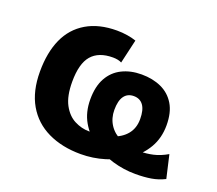

<svg xmlns="http://www.w3.org/2000/svg" viewBox="-94 -643 888 784"><g transform="rotate(20 349.5 -251.5)"><path d="M323 11Q242 11 180.5 -18.5Q119 -48 85.5 -106Q52 -164 52 -249Q52 -332 78.5 -391Q105 -450 159 -482Q213 -514 291 -514Q314 -514 336 -510.5Q358 -507 375 -501L351 -397Q344 -401 334 -403Q324 -405 313 -405Q251 -405 220.5 -369.5Q190 -334 190 -255Q190 -193 209.5 -156.5Q229 -120 260 -104Q291 -88 324 -88Q381 -88 420.5 -101Q460 -114 481.5 -140.5Q503 -167 503 -206Q503 -246 488.5 -266Q474 -286 447 -286Q420 -286 405.5 -266Q391 -246 391 -206Q391 -170 409 -142Q427 -114 461.5 -98Q496 -82 546 -82Q575 -82 604 -88.5Q633 -95 664 -113L687 -13Q659 1 629 6Q599 11 561 11Q510 11 461 -3.5Q412 -18 372 -46Q332 -74 308 -115.5Q284 -157 284 -213Q284 -269 304.5 -306Q325 -343 362 -361.5Q399 -380 447 -380Q495 -380 532.5 -363Q570 -346 591.5 -310.5Q613 -275 613 -219Q613 -164 588 -121Q563 -78 520.5 -49Q478 -20 427 -4.5Q376 11 323 11Z"/></g></svg>

Font: Nunito Sans 7pt Condensed ExtraBold
Style: Regular
Weight: 800
Width: 3
Designer: Vernon Adams
Foundry: Vernon Adams
Version: Version 3.101;gftools[0.9.27]